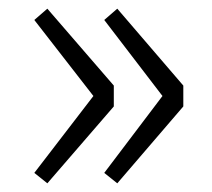

<svg xmlns="http://www.w3.org/2000/svg" viewBox="-20 -500 489 442"><path d="M89 -78 242 -255V-303L89 -480L59 -454L195 -279L59 -102ZM250 -78 402 -255V-303L250 -480L220 -454L354 -279L220 -102Z"/></svg>

Font: Noto Sans CJK SC Light
Style: Regular
Weight: 300
Designer: Ryoko NISHIZUKA 西塚涼子 (kana, bopomofo & ideographs); Paul D. Hunt (Latin, Greek & Cyrillic); Sandoll Communications 산돌커뮤니
Foundry: Adobe
Version: Version 2.004;hotconv 1.0.118;makeotfexe 2.5.65603